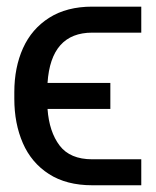

<svg xmlns="http://www.w3.org/2000/svg" viewBox="-20 -550 462 570"><path d="M399.4 -77.1V0H253.9Q177.2 0 125.2 -33.4Q73.2 -66.9 47.9 -125Q22.5 -183.1 22.5 -256.8V-276.4Q22.5 -349.6 48.3 -407Q74.2 -464.4 126.2 -497.3Q178.2 -530.3 253.9 -530.3H399.4V-453.1H253.9Q130.9 -453.1 121.1 -303.7H307.6V-226.6H121.1Q126 -158.7 157 -117.9Q188 -77.1 253.9 -77.1Z"/></svg>

Font: Pretendard
Style: Regular
Weight: 400
Designer: Base glyphs from Inter by Rasmus Andersson; Hangeul glyphs from Noto Sans CJK(Source Han Sans) by Jang Soo-young and Kan
Foundry: Kil Hyung-jin
Version: Version 1.309